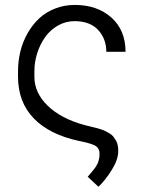

<svg xmlns="http://www.w3.org/2000/svg" viewBox="-20 -558 566 762"><path d="M276.6 -538.4Q365.8 -538.4 421.9 -488.5Q478 -438.6 478.3 -352.3H402Q401.6 -404.5 369.5 -439.1Q337.4 -473.7 276.6 -474.1Q240.8 -474.1 210 -456.7Q179.3 -439.3 159.3 -410.9Q139.2 -382.5 127.8 -347.3Q116.5 -312.1 116.5 -275.6V-253.2Q116.5 -189.3 169.6 -138.1Q222.7 -87 314.3 -62.1Q317.8 -61.1 324.8 -59.3Q331.7 -57.5 335.2 -56.8Q349.8 -53.3 357.6 -51.3Q365.4 -49.4 378.2 -45.5Q391 -41.5 398.1 -37.8Q405.2 -34.1 414.8 -28.4Q424.4 -22.7 429.7 -16Q435 -9.2 440.2 -0.5Q445.3 8.2 447.4 19.5Q449.6 30.9 449.2 44.4Q448.2 77.4 422.9 117.5Q397.7 157.7 370.7 183.2L328.1 143.5Q330.3 140.6 337.7 132.1Q345.2 123.6 346.8 121.4Q348.4 119.3 353.9 112.6Q359.4 105.8 360.6 103.2Q361.9 100.5 365.4 94.5Q369 88.4 369.9 84.5Q370.7 80.6 372.5 74.6Q374.3 68.5 374.6 62.7Q375 56.8 375 49.7Q375 40.8 371.3 34.1Q367.5 27.3 362.4 23.1Q357.2 18.8 345.2 14.6Q333.1 10.3 323 7.8Q312.9 5.3 292.3 1.1Q175.8 -24.1 113.8 -88.4Q51.8 -152.7 51.5 -253.2V-275.6Q51.5 -316.8 61.3 -355.5Q71 -394.2 90.2 -427.4Q109.4 -460.6 135.8 -485.3Q162.3 -509.9 198.7 -524.1Q235.1 -538.4 276.6 -538.4Z"/></svg>

Font: Inter Light BETA
Style: Regular
Weight: 300
Designer: Rasmus Andersson
Foundry: rsms
Version: Version 3.011;git-f93a4a705